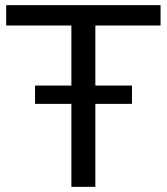

<svg xmlns="http://www.w3.org/2000/svg" viewBox="-20 -725 647 745"><path d="M257 0V-626H4V-705H603V-626H350V0ZM116 -322V-393H492V-322Z"/></svg>

Font: Nunito Sans 12pt ExtraLight 12pt Medium
Style: Regular
Weight: 500
Version: Version 3.101;gftools[0.9.27]